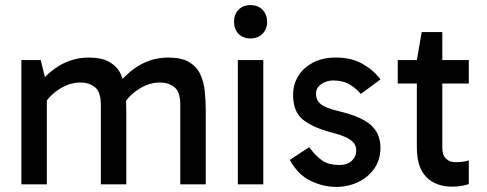

<svg xmlns="http://www.w3.org/2000/svg" viewBox="-20 -724 1911 754"><path d="M64 0V-488H140L161 -402L136 -399Q163 -431 193 -453Q223 -475 257 -486.5Q291 -498 328 -498Q380 -498 410 -480.5Q440 -463 454 -433.5Q468 -404 472 -367Q476 -330 476 -291V0H376V-312Q376 -364 352.5 -382Q329 -400 297 -400Q251 -400 209 -371.5Q167 -343 148 -303V-359H164V0ZM688 0V-312Q688 -364 664.5 -382Q641 -400 609 -400Q563 -400 521 -371.5Q479 -343 460 -303L448 -399Q475 -431 505 -453Q535 -475 569 -486.5Q603 -498 640 -498Q692 -498 722 -480.5Q752 -463 766 -433.5Q780 -404 784 -367Q788 -330 788 -291V0Z M1014 0H914V-488H1014ZM899 -638Q899 -667 916.5 -685.5Q934 -704 964 -704Q993 -704 1011 -685.5Q1029 -667 1029 -638Q1029 -610 1011 -591.5Q993 -573 964 -573Q934 -573 916.5 -591.5Q899 -610 899 -638Z M1300 10Q1249 10 1199.5 -14Q1150 -38 1118 -96L1194 -146Q1222 -109 1247 -92.5Q1272 -76 1312 -76Q1344 -76 1361.5 -92.5Q1379 -109 1379 -133Q1379 -149 1370.5 -161Q1362 -173 1341 -183.5Q1320 -194 1281 -204Q1209 -223 1170 -254Q1131 -285 1131 -352Q1131 -392 1151 -425Q1171 -458 1209 -478Q1247 -498 1299 -498Q1361 -498 1405 -472.5Q1449 -447 1474 -412L1397 -355Q1383 -373 1356 -390.5Q1329 -408 1288 -408Q1263 -408 1242 -394Q1221 -380 1221 -355Q1221 -330 1240.5 -314.5Q1260 -299 1312 -287Q1400 -266 1437 -232.5Q1474 -199 1474 -144Q1474 -96 1449.5 -61.5Q1425 -27 1385.5 -8.5Q1346 10 1300 10Z M1756 9Q1692 9 1654.5 -28.5Q1617 -66 1617 -145V-482V-488L1636 -598H1717V-143Q1717 -115 1731.5 -101Q1746 -87 1768 -87Q1785 -87 1798 -89Q1811 -91 1821 -94V-1Q1808 3 1792.5 6Q1777 9 1756 9ZM1542 -396V-488H1821V-396Z"/></svg>

Font: Gabarito
Style: Regular
Weight: 400
Designer: Leandro Assis / Alvaro Franca / Felipe Casaprima
Foundry: Naipe Foundry
Version: Version 1.000